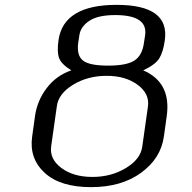

<svg xmlns="http://www.w3.org/2000/svg" viewBox="-20 -770 790 790"><path d="M654.3 -208Q641.6 -118.2 560.5 -59.1Q479.5 0 354.5 0Q227.5 0 163.6 -59.1Q99.6 -118.2 112.3 -208L124 -292Q132.8 -355.5 171.9 -407.2Q210.9 -459 273.4 -480.5Q232.4 -505.9 223.1 -531.2Q213.9 -556.6 220.7 -604.5Q241.2 -750 460 -750Q678.7 -750 658.2 -604.5Q651.4 -555.7 635.3 -529.8Q619.1 -503.9 569.3 -480.5Q685.5 -430.7 666 -292ZM565.4 -167 588.9 -333Q595.7 -384.8 545.9 -421.4Q496.1 -458 418.9 -458Q340.8 -458 280.8 -421.4Q220.7 -384.8 213.9 -333L190.4 -167Q183.6 -115.2 232.9 -78.6Q282.2 -42 360.4 -42Q437.5 -42 498 -78.6Q558.6 -115.2 565.4 -167ZM572.3 -593.8 577.1 -625Q588.9 -708 454.1 -708Q382.8 -708 347.2 -684.1Q311.5 -660.2 306.6 -625L301.8 -593.8Q294.9 -542 321.3 -521Q347.7 -500 424.8 -500Q501 -500 533.2 -521Q565.4 -542 572.3 -593.8Z"/></svg>

Font: okolaks
Style: RegularItalic
Weight: 500
Italic angle: -8°
Version: Version 000.6.0